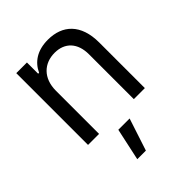

<svg xmlns="http://www.w3.org/2000/svg" viewBox="-223 -672 1032 1032"><g transform="rotate(-45 292.5 -156.0)"><path d="M160.5 -328.1C160.5 -423.3 219.5 -477.3 299.7 -477.3C377.5 -477.3 424.7 -426.5 424.7 -340.9V0H508.5V-346.6C508.5 -485.8 434.3 -552.6 323.9 -552.6C241.5 -552.6 190.3 -515.6 164.8 -460.2H157.7V-545.5H76.7V0H160.5ZM209.5 241.5H274.9L335.2 57.5H249.3Z"/></g></svg>

Font: Magic Ui Pro
Style: Regular
Weight: 400
Designer: Stefan Endress, Andreas Faust
Version: Version 1.000;FEAKit 1.0